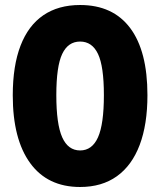

<svg xmlns="http://www.w3.org/2000/svg" viewBox="-20 -736 640 767"><path d="M300 11Q170 11 100.5 -84.5Q31 -180 31 -355Q31 -473 62 -553.5Q93 -634 153 -675Q213 -716 300 -716Q431 -716 500 -624Q569 -532 569 -356Q569 -239 538 -157Q507 -75 447 -32Q387 11 300 11ZM300 -135Q348 -135 371.5 -187.5Q395 -240 395 -356Q395 -471 371.5 -520.5Q348 -570 300 -570Q252 -570 228.5 -520.5Q205 -471 205 -356Q205 -240 228.5 -187.5Q252 -135 300 -135Z"/></svg>

Font: Nunito ExtraLight Black
Style: Regular
Weight: 900
Version: Version 3.602